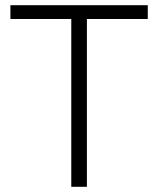

<svg xmlns="http://www.w3.org/2000/svg" viewBox="-20 -718 608 738"><path d="M314 -645V0H254V-645H20V-698H548V-645Z"/></svg>

Font: IBM Plex Sans KR Light
Style: Regular
Weight: 300
Designer: Mike Abbink; Paul van der Laan; Pieter van Rosmalen; Wujin Sim; Chorong Kim; Dohee Lee;
Foundry: Sandoll Inc.
Version: Version 1.001